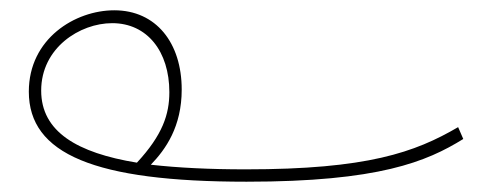

<svg xmlns="http://www.w3.org/2000/svg" viewBox="-20 -332 946 373"><path d="M459 21C716 21 809 -18 880 -62L870 -85C786 -36 694 -3 457 -3C388 -3 326 -6 273 -12C302 -42 333 -86 333 -158C333 -249 283 -312 202 -312C126 -312 36 -257 36 -154C36 -33 163 21 459 21ZM60 -156C60 -239 135 -287 198 -287C266 -287 309 -232 309 -153C309 -110 296 -70 246 -16C130 -35 60 -76 60 -156Z"/></svg>

Font: Noto Sans Arabic SemCond Thin
Style: Regular
Weight: 100
Width: 4
Designer: Monotype Design Team, Nadine Chahine, Nizar Qandah and Khaled Hosny
Foundry: Monotype Imaging Inc.
Version: Version 2.012